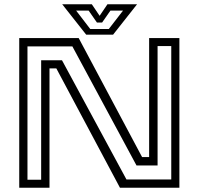

<svg xmlns="http://www.w3.org/2000/svg" viewBox="-20 -878 929 898"><path d="M70 0V-700H348L644.5 -143.5H677.5V-700H819V0H541L243.5 -558H211.5V0ZM108.5 -37.5H172.5V-596H270L571.5 -38.5H781V-662.5H717V-104H618.5L318.5 -661H108.5ZM383 -716 271 -858H409.5L446 -804L482.5 -858H621L509 -716ZM402 -742.5H489L555.5 -828.5H496.5L457.5 -772.5H433.5L394.5 -828.5H336Z"/></svg>

Font: Tourney Expanded
Style: Regular
Weight: 400
Width: 7
Designer: Tyler Finck
Foundry: Etcetera Type Co
Version: Version 1.010; ttfautohint (v1.8.3)